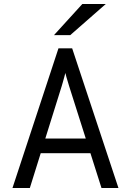

<svg xmlns="http://www.w3.org/2000/svg" viewBox="-20 -942 656 962"><path d="M42.5 0 273 -700H341.5L573.5 0H488.5L326.5 -510Q325 -515.5 321 -528.5Q317 -541.5 313 -555Q309 -568.5 307.5 -576.5Q305.5 -568.5 301.8 -555Q298 -541.5 294.5 -528.8Q291 -516 289 -510L129.5 0ZM159 -174.5 183 -248H432.5L456.5 -174.5ZM250.5 -766 392.5 -922H510L332 -766Z"/></svg>

Font: Overpass Mono
Style: Regular
Weight: 400
Designer: Delve Withrington, Dave Bailey
Foundry: Delve Fonts LLC
Version: Version 4.000